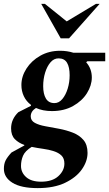

<svg xmlns="http://www.w3.org/2000/svg" viewBox="-37 -727 561 987"><path d="M230 -156Q183 -156 148 -172Q121 -155 121 -129Q121 -107 142 -95.5Q163 -84 196.5 -78Q230 -72 267 -65Q304 -58 337.5 -45Q371 -32 392 -7.5Q413 17 413 59Q413 102 384 143.5Q355 185 298 212.5Q241 240 157 240Q71 240 27 212.5Q-17 185 -17 141Q-17 116 -8.5 98.5Q0 81 22 57L88 21V18Q59 8 39.5 -11.5Q20 -31 20 -67Q20 -114 57 -150L122 -183V-188Q98 -206 85.5 -232.5Q73 -259 73 -290Q73 -334 99 -374.5Q125 -415 170 -440.5Q215 -466 272 -466Q308 -466 340 -456H504V-412H412L406 -407Q435 -374 435 -329Q435 -288 410 -248Q385 -208 338.5 -182Q292 -156 230 -156ZM243 -197Q266 -197 283.5 -218Q301 -239 311 -271.5Q321 -304 321 -340Q321 -382 307.5 -404.5Q294 -427 264 -427Q240 -427 222.5 -406.5Q205 -386 195 -353.5Q185 -321 185 -284Q185 -244 199 -220.5Q213 -197 243 -197ZM71 126Q71 160 97.5 183.5Q124 207 174 207Q232 207 263 178.5Q294 150 294 114Q294 87 279 72.5Q264 58 239 50Q214 42 184.5 38Q155 34 126 28Q92 49 81.5 73.5Q71 98 71 126ZM275 -530 175 -707H194L306 -617L456 -707H475L318 -530Z"/></svg>

Font: Spectral
Style: Bold Italic
Weight: 700
Italic angle: -10°
Designer: Jean-Baptiste Levee
Foundry: Production Type
Version: Version 2.001